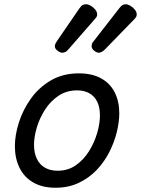

<svg xmlns="http://www.w3.org/2000/svg" viewBox="-20 -864 663 903"><path d="M241 19Q179 19 136 -6Q93 -31 71.5 -75.5Q50 -120 50 -176Q50 -229 69 -288.5Q88 -348 125.5 -400.5Q163 -453 219.5 -486Q276 -519 351 -519Q413 -519 455.5 -495.5Q498 -472 519.5 -429.5Q541 -387 541 -331Q541 -291 529.5 -243.5Q518 -196 494.5 -149.5Q471 -103 435 -65Q399 -27 350.5 -4Q302 19 241 19ZM251 -61Q300 -61 337 -87Q374 -113 399 -153.5Q424 -194 437 -238.5Q450 -283 450 -321Q450 -360 437 -386Q424 -412 400 -425.5Q376 -439 343 -439Q293 -439 255 -413.5Q217 -388 191.5 -348Q166 -308 153 -264Q140 -220 140 -183Q140 -144 153.5 -116.5Q167 -89 192 -75Q217 -61 251 -61ZM272 -616Q263 -616 250.5 -625.5Q238 -635 238 -646Q238 -653 241 -659Q244 -665 248 -671L353 -824Q362 -837 369 -840.5Q376 -844 385 -844Q395 -844 407 -837Q419 -830 428 -819Q437 -808 437 -796Q437 -788 433.5 -783.5Q430 -779 425 -773L301 -631Q294 -622 286 -619Q278 -616 272 -616ZM445 -616Q435 -616 423 -625.5Q411 -635 411 -646Q411 -653 413 -659Q415 -665 421 -671L540 -824Q549 -836 556 -840Q563 -844 571 -844Q581 -844 593 -837Q605 -830 614 -819Q623 -808 623 -796Q623 -788 619.5 -783Q616 -778 611 -773L473 -631Q465 -623 457.5 -619.5Q450 -616 445 -616Z"/></svg>

Font: Playwrite DK Loopet
Style: Regular
Weight: 400
Designer: Veronika Burian, José Scaglione
Foundry: TypeTogether
Version: Version 1.002